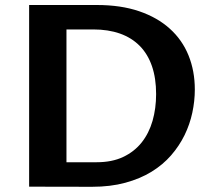

<svg xmlns="http://www.w3.org/2000/svg" viewBox="-20 -735 848 756"><path d="M94.7 -715.3H361.8Q456.1 -715.3 528.1 -690.7Q600.1 -666 648.9 -621.8Q697.8 -577.6 722.4 -516.6Q747.1 -455.6 747.1 -382.3Q747.1 -337.4 737.3 -291.5Q727.5 -245.6 706.8 -203.1Q686 -160.6 653.8 -123.5Q621.6 -86.4 576.7 -58.8Q531.7 -31.2 473.4 -15.4Q415 0.5 342.3 0.5L94.7 0ZM241.7 -96.2H360.8Q420.9 -96.2 464.8 -116.9Q508.8 -137.7 537.6 -173.8Q566.4 -210 580.6 -259Q594.7 -308.1 594.7 -364.7Q594.7 -426.8 578.4 -474.4Q562 -522 530.3 -554.2Q498.5 -586.4 452.4 -602.8Q406.2 -619.1 347.2 -619.1H241.7Z"/></svg>

Font: Proza Libre
Style: SemiBold
Weight: 600
Designer: Jasper de Waard
Foundry: Jasper de Waard
Version: Version 1.000; ttfautohint (v1.4.1.8-43bc) -l 8 -r 50 -G 200